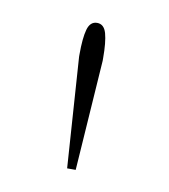

<svg xmlns="http://www.w3.org/2000/svg" viewBox="-45 -769 310 353"><g transform="rotate(10 110.0 -592.5)"><path d="M88 -662V-666Q88 -697 92.5 -713Q97 -729 110 -729Q123 -729 127.5 -713Q132 -697 132 -667V-662L118 -456H102Z"/></g></svg>

Font: Trirong Thin
Style: Regular
Weight: 250
Designer: Katatrad Team
Foundry: CadsonDemak
Version: Version 1.001